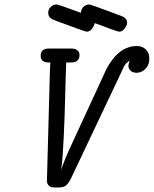

<svg xmlns="http://www.w3.org/2000/svg" viewBox="-20 -827 685 855"><path d="M161.1 -578.1Q161.1 -611.3 198.2 -610.8H298.8Q313 -610.8 321.5 -605Q330.1 -599.1 332 -593.5Q334 -587.9 334 -582Q334 -548.8 295.9 -548.8H274.9Q272.9 -509.8 270.5 -408.4Q268.1 -307.1 263.9 -218Q259.8 -128.9 252.9 -70.8Q261.7 -105 311 -210L445.8 -502L448.2 -507.8Q451.2 -513.7 455.1 -521.7Q459 -529.8 466.1 -540.8Q473.1 -551.8 481.7 -563Q490.2 -574.2 501.7 -585.2Q513.2 -596.2 525.6 -604Q538.1 -611.8 554.4 -616.9Q570.8 -622.1 588.9 -622.1Q613.8 -622.1 629.4 -606.9Q645 -591.8 645 -565.9Q645 -538.1 627.9 -520.5Q610.8 -502.9 587.9 -502.9Q571.8 -502.9 561.8 -512Q551.8 -521 551.8 -535.2Q551.8 -540 557.1 -557.1Q549.3 -552.2 542.7 -545.2Q536.1 -538.1 533.4 -533.4Q530.8 -528.8 526.4 -518.8Q522 -508.8 520 -504.9L294.9 -29.8Q283.7 -8.8 273.4 -0.5Q263.2 7.8 240.2 7.8H224.1Q215.3 7.8 208.7 6.3Q202.1 4.9 195.6 -2.4Q189 -9.8 189 -22.9L202.1 -504.9Q202.1 -519 204.1 -548.8H196.8Q161.1 -549.3 161.1 -578.1ZM194.8 -771Q194.8 -785.2 205.8 -796.1Q216.8 -807.1 231 -807.1Q240.7 -807.1 339.8 -770Q342.8 -791 354.5 -799.1Q366.2 -807.1 377 -807.1Q384.8 -807.1 518.1 -756.8Q545.9 -747.1 545.9 -726.1Q545.9 -714.8 535.4 -700.4Q524.9 -686 511.2 -686Q506.3 -686 488.8 -692.1Q471.2 -698.2 444.1 -708.7Q417 -719.2 401.9 -724.1Q398.9 -710.9 389.4 -698.5Q379.9 -686 366.2 -686H365.2Q360.4 -686 228 -734.9Q210.9 -740.7 202.9 -748.3Q194.8 -755.9 194.8 -771Z"/></svg>

Font: CMU Typewriter Text
Style: Italic
Weight: 500
Italic angle: -14.04°
Version: Version 0.7.0